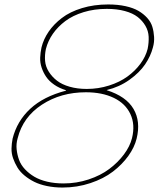

<svg xmlns="http://www.w3.org/2000/svg" viewBox="-20 -840 718 870"><path d="M578.1 -213.9Q593.3 -275.4 570.8 -323.2Q548.3 -371.1 495.6 -396.5Q442.9 -421.9 369.1 -421.9Q255.9 -421.9 169.9 -365.7Q84 -309.6 60.1 -213.9Q52.7 -188.5 55.4 -163.3Q58.1 -138.2 66.4 -115.5Q74.7 -92.8 93 -73.2Q111.3 -53.7 135.5 -39.3Q159.7 -24.9 193.8 -16.8Q228 -8.8 268.1 -8.8Q327.1 -8.8 381.6 -26.9Q436 -44.9 475.3 -74.5Q514.6 -104 541.7 -140.4Q568.8 -176.8 578.1 -213.9ZM648.9 -618.2Q654.8 -647 653.6 -673.6Q652.3 -700.2 638.9 -723.1Q625.5 -746.1 603.5 -763.2Q581.5 -780.3 545.7 -790Q509.8 -799.8 463.9 -799.8Q407.2 -799.8 358.6 -784.9Q310.1 -770 276.1 -744.6Q242.2 -719.2 219.7 -687Q197.3 -654.8 188 -618.2Q182.1 -590.3 184.3 -564.2Q186.5 -538.1 201.2 -514.9Q215.8 -491.7 238.3 -474.4Q260.7 -457 295.7 -447Q330.6 -437 373 -437Q425.8 -437 474.1 -452.4Q522.5 -467.8 557.4 -493.2Q592.3 -518.6 616.2 -551Q640.1 -583.5 648.9 -618.2ZM599.1 -211.9Q589.4 -172.4 561.5 -133.5Q533.7 -94.7 491.7 -62.5Q449.7 -30.3 389.6 -10.3Q329.6 9.8 263.2 9.8Q225.6 9.8 192.6 2.9Q159.7 -3.9 135.3 -16.1Q110.8 -28.3 90.8 -44.9Q70.8 -61.5 58.8 -81.3Q46.9 -101.1 39.3 -122.8Q31.7 -144.5 32.2 -167Q32.7 -189.5 37.1 -211.9Q57.1 -291.5 117.2 -347.2Q177.2 -402.8 278.8 -429.2V-431.2Q248.5 -440.4 225.6 -456.3Q202.6 -472.2 189.5 -491.5Q176.3 -510.7 168.7 -533.4Q161.1 -556.2 162.1 -579.1Q163.1 -602.1 168 -625Q177.2 -662.6 200.4 -696.5Q223.6 -730.5 260.3 -758.5Q296.9 -786.6 351.3 -803.2Q405.8 -819.8 470.2 -819.8Q513.7 -819.8 549.1 -812Q584.5 -804.2 607.7 -790.5Q630.9 -776.9 647.5 -758.3Q664.1 -739.7 670.4 -718.3Q676.8 -696.8 678.2 -672.9Q679.7 -648.9 672.9 -625Q662.6 -585.4 637.5 -548.3Q612.3 -511.2 566.7 -478.5Q521 -445.8 463.9 -432.1V-431.2Q551.8 -403.3 585 -346.4Q618.2 -289.6 599.1 -211.9Z"/></svg>

Font: Sinkin Sans 100 Thin Italic
Style: Regular
Weight: 100
Italic angle: -112°
Designer: Keith Bates
Foundry: K-Type
Version: Sinkin Sans (version 1.0)  by Keith Bates   •   © 2014   www